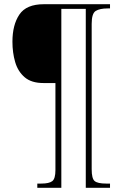

<svg xmlns="http://www.w3.org/2000/svg" viewBox="-20 -780 589 911"><path d="M157 111V91H176Q213 91 228 79.5Q243 68 243 27V-386H186Q129 -386 97 -413.5Q65 -441 52 -485.5Q39 -530 39 -582Q39 -662 72 -711Q105 -760 188 -760H502V-740H491Q453 -740 434 -728Q415 -716 415 -667V23Q415 67 429 79Q443 91 484 91H502V111H387V-738H271V111Z"/></svg>

Font: Noto Serif Hebrew SemiCondensed Thin
Style: Regular
Weight: 100
Width: 4
Designer: Monotype Design Team
Foundry: Monotype Imaging Inc.
Version: Version 2.004; ttfautohint (v1.8.4.7-5d5b)